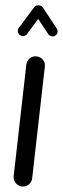

<svg xmlns="http://www.w3.org/2000/svg" viewBox="-68 -1052 375 1137"><g transform="rotate(5 119.5 -483.5)"><path d="M108.9 55.2Q85.9 54.7 70.1 38.1Q54.2 21.5 54.7 -1.5L71.8 -666Q72.3 -689 88.9 -704.8Q105.5 -720.7 128.4 -719.7Q151.4 -719.2 167.2 -702.9Q183.1 -686.5 182.1 -663.6L165 1Q164.6 23.9 148.2 39.8Q131.8 55.7 108.9 55.2ZM18.1 -836.9Q7.8 -843.3 4.9 -855.5Q2 -867.7 8.3 -878.4L89.4 -1009.8Q96.2 -1021.5 113.8 -1022Q131.3 -1022.5 138.7 -1012.7L232.4 -895Q240.2 -885.7 239 -872.8Q237.8 -859.9 228 -852.1Q218.8 -844.7 205.8 -846.2Q192.9 -847.7 185.5 -857.4L118.2 -941.4L60.1 -846.2Q53.7 -835.9 41 -833.3Q28.3 -830.6 18.1 -836.9Z"/></g></svg>

Font: Mikhak SemiBold
Style: Regular
Weight: 600
Designer: Amin Abedi
Version: Version 3.3